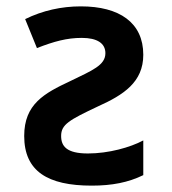

<svg xmlns="http://www.w3.org/2000/svg" viewBox="-20 -573 540 603"><path d="M268 10C332 10 383 0 430 -23V-132C389 -110 321 -91 256 -91C189 -91 172 -114 172 -146C172 -182 197 -196 288 -239C368 -275 430 -315 430 -401C430 -502 355 -553 234 -553C173 -553 114 -540 59 -513L96 -422C150 -443 190 -454 237 -454C285 -454 311 -437 311 -406C311 -368 270 -352 200 -318C119 -280 56 -246 56 -146C56 -35 130 10 268 10Z"/></svg>

Font: Noto Sans Mono ExtraCondensed SemiBold
Style: Regular
Weight: 600
Width: 2
Designer: Monotype Design Team
Foundry: Monotype Imaging Inc.
Version: Version 2.014